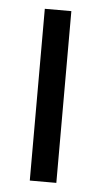

<svg xmlns="http://www.w3.org/2000/svg" viewBox="-45 -567 314 598"><g transform="rotate(5 112.5 -268.5)"><path d="M154 0V-537H71V0Z"/></g></svg>

Font: Noto Sans Sinhala UI Condensed
Style: Regular
Weight: 400
Width: 3
Designer: Jelle Bosma - Monotype Design Team
Foundry: Monotype Imaging Inc.
Version: Version 2.006